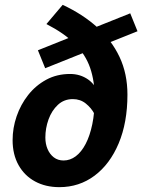

<svg xmlns="http://www.w3.org/2000/svg" viewBox="-20 -760 589 792"><path d="M224.9 12Q168.1 12 124.7 -11.5Q81.2 -35 56.6 -78.8Q32 -122.7 32 -182Q32 -231.9 48.5 -280.1Q65 -328.4 96 -367.9Q127 -407.4 170.7 -431.1Q214.5 -454.9 269.1 -454.9Q311 -454.9 343.6 -432.1Q376.2 -409.3 389.2 -363.2L369.4 -290.4Q356.8 -314.5 334.1 -332.8Q311.4 -351.2 280.4 -351.2Q244.2 -351.2 218.8 -327.6Q193.4 -303.9 180.2 -267.5Q167.1 -231 167.1 -192.7Q167.1 -166.6 176.1 -145.3Q185.2 -123.9 202 -110.9Q218.9 -98 242.3 -98Q269.2 -98 292.5 -115.4Q315.8 -132.9 333.3 -166.3Q350.8 -199.8 360.7 -247.5Q370.6 -295.2 370.6 -355.6Q370.6 -425.9 351.7 -480.3Q332.8 -534.7 289.4 -578.5Q246 -622.4 171.5 -660.8L238.5 -740Q320.3 -702 380.3 -648.3Q440.3 -594.5 473 -525.3Q505.7 -456 505.7 -369.8Q505.7 -254.4 469.5 -168.5Q433.3 -82.6 370 -35.3Q306.7 12 224.9 12ZM166.4 -478.6 136.4 -552.6 517.2 -705.1 547.2 -631.1Z"/></svg>

Font: Source Sans 3 VF
Style: Italic
Weight: 200
Italic angle: -11°
Designer: Paul D. Hunt
Foundry: Adobe Systems Incorporated
Version: Version 3.042;hotconv 1.0.118;makeotfexe 2.5.65603